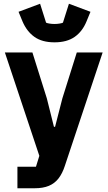

<svg xmlns="http://www.w3.org/2000/svg" viewBox="-20 -805 574 1025"><path d="M313 -280 390 -525H528L326 81Q313 121 292.5 147.5Q272 174 241 187Q210 200 165 200H73V85H172L190 27L6 -525H153L230 -280L268 -128H274ZM271 -579Q205 -579 164 -608Q123 -637 100 -691L79 -742L194 -785L226 -684Q232 -681 245 -679Q258 -677 271 -677Q284 -677 297 -679Q310 -681 316 -684L348 -785L463 -742L442 -691Q420 -637 378.5 -608Q337 -579 271 -579Z"/></svg>

Font: IBM Plex Sans Var
Style: Regular
Weight: 400
Designer: Mike Abbink, Paul van der Laan, Pieter van Rosmalen
Foundry: Bold Monday
Version: Version 3.000